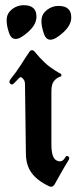

<svg xmlns="http://www.w3.org/2000/svg" viewBox="-20 -710 313 746"><path d="M71.8 -689.9Q121.6 -689.9 121.6 -646Q121.6 -644 121.6 -642.1Q121.6 -640.1 121.1 -637.7Q118.2 -611.3 88.4 -585Q58.6 -558.6 41 -558.6H40.5Q22.5 -558.6 14.6 -584Q5.9 -609.9 5.9 -629.4Q5.9 -631.8 5.9 -633.8Q5.9 -635.7 6.3 -637.7Q7.8 -659.7 28.3 -675.3Q48.3 -689.9 71.8 -689.9ZM207 -687Q256.8 -687 256.8 -643.1Q256.8 -641.1 256.8 -639.2Q256.8 -637.2 256.3 -634.8Q253.4 -608.4 223.6 -582Q193.8 -555.7 176.3 -555.7H175.8Q157.7 -555.7 149.9 -581.1Q141.1 -606.9 141.1 -626.5Q141.1 -628.9 141.1 -630.9Q141.1 -632.8 141.6 -634.8Q143.1 -656.7 163.6 -672.4Q183.6 -687 207 -687ZM77.1 -382.3Q77.1 -391.6 74.2 -397.5Q65.9 -410.2 60.1 -410.2Q57.1 -410.2 54.2 -406.7L34.7 -386.7Q30.3 -381.8 25.9 -381.8Q22.9 -381.8 19.8 -384.8Q16.6 -387.7 16.6 -391.6Q16.6 -397 22 -403.8Q43.9 -430.7 60.8 -457.5Q77.6 -484.4 95.7 -510.7Q99.6 -515.1 104 -515.1Q108.9 -515.1 113.8 -510.3Q124 -497.6 134 -486.8Q144 -476.1 153.8 -466.8Q172.9 -448.2 209.5 -426.8Q218.8 -423.3 218.8 -418.5Q218.8 -418 218 -415Q217.3 -412.1 211.9 -411.6Q199.2 -406.7 189.5 -394.8Q179.7 -382.8 179.7 -355V-148.4Q179.7 -98.6 198.2 -87.4Q205.6 -83 212.4 -83Q224.6 -83 233.4 -98.1Q236.3 -104 240.7 -104Q242.7 -104 245.8 -101.8Q249 -99.6 249 -95.7Q249 -91.8 245.1 -85.4Q230.5 -62 217.8 -39.3Q205.1 -16.6 191.9 6.8Q186 15.6 178.2 15.6Q174.3 15.6 168.9 12.7Q124.5 -8.3 102.5 -38.6Q80.6 -68.8 80.6 -114.7Z"/></svg>

Font: UnifrakturMaguntia sl
Style: Regular
Weight: 400
Designer: j. 'mach' wust, based on a font by Peter Wiegel, original typeface by Carl Albert Fahrenwaldt 1901
Version: Version 2010-11-24